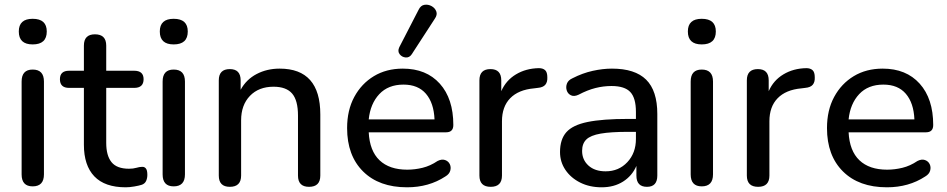

<svg xmlns="http://www.w3.org/2000/svg" viewBox="-20 -788 4030 817"><path d="M119 5Q72 5 72 -46V-441Q72 -492 119 -492Q167 -492 167 -441V-46Q167 5 119 5ZM119 -599Q60 -599 60 -654Q60 -708 119 -708Q179 -708 179 -654Q179 -599 119 -599Z M515 9Q426 9 381.5 -37.5Q337 -84 337 -172V-414H274Q235 -414 235 -451Q235 -487 274 -487H337V-594Q337 -642 384 -642Q432 -642 432 -594V-487H551Q591 -487 591 -451Q591 -414 551 -414H432V-180Q432 -126 454.5 -98Q477 -70 529 -70Q547 -70 560.5 -74Q574 -78 584 -78Q594 -79 600.5 -71.5Q607 -64 607 -44Q607 -30 602 -18.5Q597 -7 584 -2Q572 2 551.5 5.5Q531 9 515 9Z M719 5Q672 5 672 -46V-441Q672 -492 719 -492Q767 -492 767 -441V-46Q767 5 719 5ZM719 -599Q660 -599 660 -654Q660 -708 719 -708Q779 -708 779 -654Q779 -599 719 -599Z M958 7Q911 7 911 -41V-446Q911 -494 958 -494Q1004 -494 1004 -446V-406Q1028 -450 1072 -473Q1116 -496 1170 -496Q1343 -496 1343 -301V-41Q1343 7 1295 7Q1248 7 1248 -41V-296Q1248 -361 1223 -390Q1198 -419 1144 -419Q1081 -419 1043.5 -380Q1006 -341 1006 -276V-41Q1006 7 958 7Z M1732 -557Q1722 -542 1706 -543.5Q1690 -545 1680.5 -557.5Q1671 -570 1679 -587L1761 -746Q1770 -765 1786 -767.5Q1802 -770 1816.5 -762Q1831 -754 1836.5 -739.5Q1842 -725 1830 -708ZM1712 9Q1593 9 1525 -58.5Q1457 -126 1457 -243Q1457 -319 1487.5 -375.5Q1518 -432 1571 -464Q1624 -496 1694 -496Q1794 -496 1851.5 -432Q1909 -368 1909 -256Q1909 -225 1878 -225H1549Q1553 -146 1595 -106Q1637 -66 1713 -66Q1745 -66 1778 -74Q1811 -82 1842 -103Q1860 -112 1874 -107Q1888 -102 1894 -89.5Q1900 -77 1896 -62Q1892 -47 1875 -37Q1805 9 1712 9ZM1549 -280H1829Q1826 -350 1792.5 -389Q1759 -428 1697 -428Q1632 -428 1594 -387.5Q1556 -347 1549 -280Z M2068 7Q2020 7 2020 -41V-446Q2020 -494 2067 -494Q2113 -494 2113 -446V-400Q2133 -446 2175.5 -471.5Q2218 -497 2273 -498Q2290 -498 2299.5 -489.5Q2309 -481 2309 -459Q2310 -439 2300.5 -427.5Q2291 -416 2268 -414L2252 -412Q2186 -406 2151 -370Q2116 -334 2116 -272V-41Q2116 7 2068 7Z M2540 9Q2489 9 2449 -11Q2409 -31 2386 -65Q2363 -99 2363 -141Q2363 -195 2390 -225.5Q2417 -256 2480.5 -269Q2544 -282 2653 -282H2686V-312Q2686 -371 2662 -396.5Q2638 -422 2582 -422Q2548 -422 2514 -413.5Q2480 -405 2442 -385Q2423 -376 2409.5 -382.5Q2396 -389 2391.5 -403.5Q2387 -418 2392.5 -432.5Q2398 -447 2416 -455Q2459 -477 2502 -486.5Q2545 -496 2584 -496Q2682 -496 2729.5 -449Q2777 -402 2777 -303V-41Q2777 7 2733 7Q2688 7 2688 -41V-82Q2670 -40 2631.5 -15.5Q2593 9 2540 9ZM2686 -227H2654Q2579 -227 2536 -219.5Q2493 -212 2475 -194.5Q2457 -177 2457 -146Q2457 -108 2484 -83.5Q2511 -59 2557 -59Q2613 -59 2649.5 -98Q2686 -137 2686 -197Z M2966 5Q2919 5 2919 -46V-441Q2919 -492 2966 -492Q3014 -492 3014 -441V-46Q3014 5 2966 5ZM2966 -599Q2907 -599 2907 -654Q2907 -708 2966 -708Q3026 -708 3026 -654Q3026 -599 2966 -599Z M3206 7Q3158 7 3158 -41V-446Q3158 -494 3205 -494Q3251 -494 3251 -446V-400Q3271 -446 3313.5 -471.5Q3356 -497 3411 -498Q3428 -498 3437.5 -489.5Q3447 -481 3447 -459Q3448 -439 3438.5 -427.5Q3429 -416 3406 -414L3390 -412Q3324 -406 3289 -370Q3254 -334 3254 -272V-41Q3254 7 3206 7Z M3754 9Q3635 9 3567 -58.5Q3499 -126 3499 -243Q3499 -319 3529.5 -375.5Q3560 -432 3613 -464Q3666 -496 3736 -496Q3836 -496 3893.5 -432Q3951 -368 3951 -256Q3951 -225 3920 -225H3591Q3595 -146 3637 -106Q3679 -66 3755 -66Q3787 -66 3820 -74Q3853 -82 3884 -103Q3902 -112 3916 -107Q3930 -102 3936 -89.5Q3942 -77 3938 -62Q3934 -47 3917 -37Q3847 9 3754 9ZM3591 -280H3871Q3868 -350 3834.5 -389Q3801 -428 3739 -428Q3674 -428 3636 -387.5Q3598 -347 3591 -280Z"/></svg>

Font: Chiron GoRound TC
Style: Regular
Weight: 400
Designer: Ryoko NISHIZUKA 西塚涼子 (kana, bopomofo & ideographs); Paul D. Hunt (Latin, Greek & Cyrillic); Sandoll Communications 산돌커뮤니
Foundry: Adobe
Version: Version 1.000;hotconv 1.1.1;makeotfexe 2.6.0